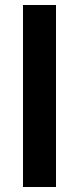

<svg xmlns="http://www.w3.org/2000/svg" viewBox="-20 -748 315 768"><path d="M204 -728H72V0H204Z"/></svg>

Font: Wafeq Semi Bold
Style: Regular
Weight: 600
Designer: Rasmus Andersson & Azza Alameddine
Foundry: Google & TypeTogether
Version: Version 3.000;January 28, 2025;FontCreator 15.0.0.3014 64-bi